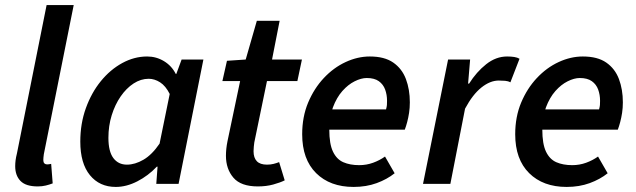

<svg xmlns="http://www.w3.org/2000/svg" viewBox="-20 -726 2509 758"><path d="M129 10Q82 10 61 -11.5Q40 -33 40 -70Q40 -81 41.5 -93Q43 -105 47 -121L164 -706H271L153 -117Q152 -109 151.5 -104Q151 -99 151 -94Q151 -77 167 -77Q170 -77 173 -77.5Q176 -78 182 -79L188 -2Q175 3 160.5 6.5Q146 10 129 10Z M437 12Q373 12 335 -34.5Q297 -81 297 -167Q297 -238 319 -299Q341 -360 378 -405.5Q415 -451 462.5 -477Q510 -503 561 -503Q597 -503 627.5 -484.5Q658 -466 674 -434H676L697 -491H783L685 0H597L602 -68H599Q565 -32 522 -10Q479 12 437 12ZM481 -76Q513 -76 546.5 -95.5Q580 -115 610 -159L650 -355Q634 -387 612 -401Q590 -415 567 -415Q536 -415 507.5 -396.5Q479 -378 456.5 -345.5Q434 -313 421 -271Q408 -229 408 -182Q408 -128 427.5 -102Q447 -76 481 -76Z M998 10Q931 10 901.5 -24.5Q872 -59 872 -111Q872 -125 873.5 -139Q875 -153 878 -168L928 -406H858L876 -486L950 -491L994 -644H1084L1054 -491H1172L1154 -406H1034L984 -164Q983 -155 982 -147Q981 -139 981 -129Q981 -103 994 -89.5Q1007 -76 1034 -76Q1048 -76 1060 -79Q1072 -82 1082 -86L1104 -14Q1086 -5 1058.5 2.5Q1031 10 998 10Z M1376 12Q1283 12 1228 -42.5Q1173 -97 1173 -196Q1173 -265 1196.5 -321Q1220 -377 1258.5 -418Q1297 -459 1344.5 -481Q1392 -503 1440 -503Q1498 -503 1532.5 -479Q1567 -455 1582.5 -414Q1598 -373 1598 -322Q1598 -300 1595 -280.5Q1592 -261 1587.5 -244Q1583 -227 1578 -214H1251L1260 -294H1504Q1507 -305 1507.5 -311.5Q1508 -318 1508 -328Q1508 -352 1500.5 -372.5Q1493 -393 1475.5 -405.5Q1458 -418 1428 -418Q1406 -418 1380 -405Q1354 -392 1331.5 -366.5Q1309 -341 1294.5 -302.5Q1280 -264 1280 -214Q1280 -158 1294.5 -127.5Q1309 -97 1335.5 -85.5Q1362 -74 1398 -74Q1427 -74 1453 -83.5Q1479 -93 1500 -108L1538 -42Q1508 -18 1467 -3Q1426 12 1376 12Z M1650 0 1749 -491H1836L1828 -396H1832Q1861 -442 1899.5 -472.5Q1938 -503 1982 -503Q1998 -503 2010.5 -501Q2023 -499 2031 -494L1995 -401Q1986 -406 1974 -407Q1962 -408 1949 -408Q1915 -408 1880.5 -380.5Q1846 -353 1816 -297L1758 0Z M2217 12Q2124 12 2069 -42.5Q2014 -97 2014 -196Q2014 -265 2037.5 -321Q2061 -377 2099.5 -418Q2138 -459 2185.5 -481Q2233 -503 2281 -503Q2339 -503 2373.5 -479Q2408 -455 2423.5 -414Q2439 -373 2439 -322Q2439 -300 2436 -280.5Q2433 -261 2428.5 -244Q2424 -227 2419 -214H2092L2101 -294H2345Q2348 -305 2348.5 -311.5Q2349 -318 2349 -328Q2349 -352 2341.5 -372.5Q2334 -393 2316.5 -405.5Q2299 -418 2269 -418Q2247 -418 2221 -405Q2195 -392 2172.5 -366.5Q2150 -341 2135.5 -302.5Q2121 -264 2121 -214Q2121 -158 2135.5 -127.5Q2150 -97 2176.5 -85.5Q2203 -74 2239 -74Q2268 -74 2294 -83.5Q2320 -93 2341 -108L2379 -42Q2349 -18 2308 -3Q2267 12 2217 12Z"/></svg>

Font: Source Sans 3 ExtraLight SemiBold
Style: Italic
Weight: 600
Italic angle: -11°
Version: Version 3.052;hotconv 1.1.0;makeotfexe 2.6.0